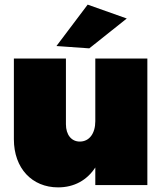

<svg xmlns="http://www.w3.org/2000/svg" viewBox="-20 -800 712 830"><path d="M528 -720 359 -780 224 -601 366 -591ZM392 -547V-276C392 -223 366 -188 325 -188C289 -188 265 -217 265 -263V-547H40V-198C40 -72 119 10 231 10C301 10 356 -21 392 -76V0H617V-547Z"/></svg>

Font: Montserrat arm Black
Style: Regular
Weight: 900
Designer: Julieta Ulanovsky
Foundry: Julieta Ulanovsky
Version: Version 6.000;PS 006.000;hotconv 1.0.88;makeotf.lib2.5.64775